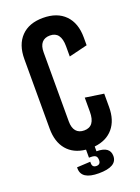

<svg xmlns="http://www.w3.org/2000/svg" viewBox="-160 -779 727 996"><g transform="rotate(-20 203.5 -281.5)"><path d="M209 -710Q287.1 -710 330.6 -665.8Q374 -621.6 374 -542V-499L272 -474.1V-530.8Q272 -611.8 211.9 -611.8Q182.6 -611.8 167.2 -593.8Q151.9 -575.7 151.9 -541V-159.2Q151.9 -124.5 167.2 -106.2Q182.6 -87.9 211.9 -87.9Q272 -87.9 272 -168.9V-247.1L374 -231.9V-158.2Q374 -85.4 337.4 -42Q300.8 1.5 233.9 8.8V35.2Q308.1 35.2 308.1 87.9Q308.1 147 207 147Q110.8 147 110.8 85V79.1L185.1 75.2V83Q185.1 106.9 208 106.9Q231 106.9 231 83Q231 66.4 223.1 59.8Q215.3 53.2 195.8 53.2H186V8.8Q119.1 2 82.5 -41.5Q45.9 -85 45.9 -158.2V-542Q45.9 -621.6 88.9 -665.8Q131.8 -710 209 -710Z"/></g></svg>

Font: BaseOne
Style: Regular
Weight: 400
Designer: Domenico Catapano
Foundry: Design by Basse
Version: Version 1.000;PS 001.001;hotconv 1.0.56